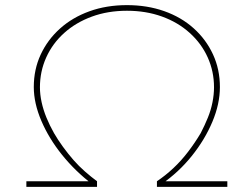

<svg xmlns="http://www.w3.org/2000/svg" viewBox="-20 -730 908 750"><path d="M83 0V-22H342L341 -10Q274 -61 222.5 -125Q171 -189 141.5 -258Q112 -327 112 -390Q112 -459 139 -517Q166 -575 214.5 -618.5Q263 -662 329.5 -686Q396 -710 476 -710Q555 -710 621.5 -686.5Q688 -663 736.5 -619.5Q785 -576 812 -517.5Q839 -459 839 -390Q839 -324 809.5 -254Q780 -184 729 -120.5Q678 -57 610 -10L607 -22H868V0H593V-22Q626 -44 657 -73Q688 -102 715 -137.5Q742 -173 764 -210Q780 -241 792 -270.5Q804 -300 810 -330.5Q816 -361 816 -389Q816 -451 791.5 -505.5Q767 -560 721 -601.5Q675 -643 612.5 -665.5Q550 -688 476 -688Q401 -688 338.5 -665Q276 -642 230.5 -601Q185 -560 160.5 -505.5Q136 -451 136 -389Q136 -361 142.5 -331Q149 -301 161.5 -270.5Q174 -240 191 -210Q206 -184 226 -156.5Q246 -129 267 -105Q288 -81 312 -60Q336 -39 359 -22V0Z"/></svg>

Font: Lexend Peta Thin
Style: Regular
Weight: 250
Version: Version 1.007